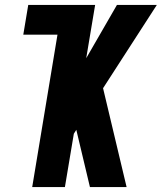

<svg xmlns="http://www.w3.org/2000/svg" viewBox="-20 -755 653 775"><path d="M110 0 212 -615H74L94 -735H364L328 -520L452 -735H613L396 -399L491 0H343L288 -231L278 -215L242 0Z"/></svg>

Font: Iosevka SS04 Hv Ex Obl
Style: Regular
Weight: 900
Width: 7
Italic angle: -9°
Monospace: yes
Designer: Belleve Invis
Foundry: Belleve Invis
Version: Version 19.0.0; ttfautohint (v1.8.4)